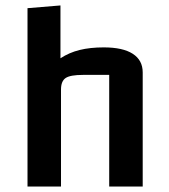

<svg xmlns="http://www.w3.org/2000/svg" viewBox="-20 -685 620 705"><path d="M81 0V-655L202 -665V-471Q234 -492 272.5 -501.5Q311 -511 361 -511Q431 -511 467.5 -487.5Q504 -464 504 -419V0H381V-410H285Q238 -410 221 -398.5Q204 -387 204 -356V0Z"/></svg>

Font: Changa ExtraLight Medium
Style: Regular
Weight: 500
Version: Version 3.002; ttfautohint (v1.8.2)